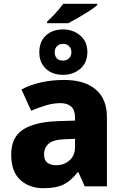

<svg xmlns="http://www.w3.org/2000/svg" viewBox="-20 -981 653 1011"><path d="M492 -955Q481 -943 453 -925Q425 -907 393 -888.5Q361 -870 339 -859H228V-867Q249 -886 273 -912.5Q297 -939 313 -961H492ZM312 -826Q365 -826 402.5 -794Q440 -762 440 -707Q440 -651 403 -619Q366 -587 312 -587Q256 -587 221.5 -619Q187 -651 187 -706Q187 -762 221.5 -794Q256 -826 312 -826ZM312 -750Q293 -750 280.5 -738Q268 -726 268 -706Q268 -686 279 -674Q290 -662 312 -662Q331 -662 343.5 -674Q356 -686 356 -706Q356 -726 343.5 -738Q331 -750 312 -750ZM318 -560Q425 -560 484 -510Q543 -460 543 -364V0H426L393 -74H389Q354 -29 315 -9.5Q276 10 208 10Q135 10 87 -33.5Q39 -77 39 -167Q39 -257 99.5 -297.5Q160 -338 281 -343L375 -346V-362Q375 -402 354.5 -420Q334 -438 298 -438Q262 -438 223 -426.5Q184 -415 144 -398L93 -510Q138 -534 195 -547Q252 -560 318 -560ZM324 -248Q261 -246 236.5 -224.5Q212 -203 212 -168Q212 -137 229.5 -124Q247 -111 275 -111Q317 -111 346 -136.5Q375 -162 375 -206V-250Z"/></svg>

Font: Noto Sans ExtraBold
Style: Regular
Weight: 800
Designer: Monotype Design Team
Foundry: Monotype Imaging Inc.
Version: Version 2.007